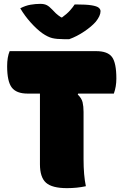

<svg xmlns="http://www.w3.org/2000/svg" viewBox="-20 -965 640 995"><path d="M425 0Q402 5 377.5 7.5Q353 10 327 10Q250 10 218.5 -18Q187 -46 187 -114V-480H123Q65 -480 41 -511.5Q17 -543 17 -622Q17 -669 30 -700H478Q538 -700 560.5 -669.5Q583 -639 583 -558Q583 -516 570 -480H385L383 -475Q403 -456 408 -435Q413 -414 413 -385V-140Q413 -57 425 0ZM339 -762H310Q274 -762 251 -767.5Q228 -773 199 -793Q170 -814 139 -848.5Q108 -883 85 -922Q112 -936 138 -940.5Q164 -945 189 -945Q209 -945 222 -938.5Q235 -932 250 -916Q259 -906 269.5 -896Q280 -886 297 -875H302Q328 -894 343 -911Q358 -928 367 -942H373Q427 -942 454.5 -937.5Q482 -933 491.5 -925Q501 -917 501 -907Q501 -883 476 -852Q454 -827 416 -801.5Q378 -776 339 -762Z"/></svg>

Font: Recursive Mn Csl St XBk
Style: Regular
Weight: 1000
Monospace: yes
Version: Version 1.079;hotconv 1.0.112;makeotfexe 2.5.65598; ttfautoh